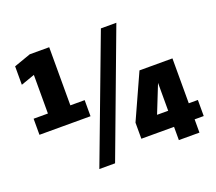

<svg xmlns="http://www.w3.org/2000/svg" viewBox="-118 -860 1147 1021"><g transform="rotate(-20 455.5 -350.0)"><path d="M43 -280V-371H124V-589.5L46 -562V-666.5L141 -700H251V-371H332V-280ZM280 0 543.5 -700H631L369 0ZM730 0V-75H545V-166L660 -420H846.5V-166H898V-75H846.5V0ZM667 -166H730V-354H742Z"/></g></svg>

Font: Trispace Thin
Style: Bold
Weight: 700
Version: Version 1.210